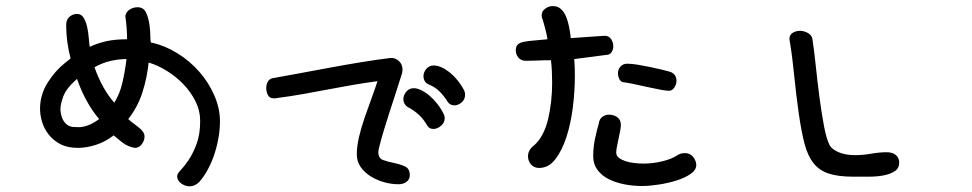

<svg xmlns="http://www.w3.org/2000/svg" viewBox="-20 -619 3259 644"><path d="M648.4 -8.8Q633.8 5.9 616.2 5.9Q600.6 5.9 587.4 -3.9Q574.2 -13.7 574.2 -28.3Q574.2 -36.1 586.4 -48.8Q598.6 -61.5 612.8 -82.5Q627 -103.5 639.2 -135.7Q651.4 -168 651.4 -213.9Q651.4 -248 635.7 -279.3Q620.1 -310.5 595.2 -336.4Q570.3 -362.3 539.6 -381.3Q508.8 -400.4 478.5 -409.2Q473.6 -359.4 458 -310.1Q442.4 -260.7 410.2 -219.7Q417 -212.9 426.3 -206.1Q435.5 -199.2 444.3 -192.4Q453.1 -185.5 459 -177.7Q464.8 -169.9 464.8 -161.1Q464.8 -147.5 455.6 -135.3Q446.3 -123 432.6 -123Q423.8 -124 411.6 -128.9Q399.4 -133.8 389.6 -141.6L361.3 -165Q334 -143.6 302.2 -133.3Q270.5 -123 241.2 -123Q206.1 -123 182.1 -135.7Q158.2 -148.4 143.1 -168Q127.9 -187.5 121.1 -210.4Q114.3 -233.4 114.3 -253.9Q114.3 -300.8 139.2 -340.8Q164.1 -380.9 197.3 -407.2L216.8 -422.9Q210 -448.2 206.1 -476.6Q202.1 -504.9 202.1 -536.1Q202.1 -553.7 213.4 -563Q224.6 -572.3 238.3 -572.3Q252.9 -572.3 260.7 -559.1Q268.6 -545.9 272.5 -527.8Q276.4 -509.8 277.8 -491.2Q279.3 -472.7 281.2 -461.9Q305.7 -473.6 335.4 -480.5Q365.2 -487.3 406.2 -487.3Q406.2 -524.4 400.4 -565.4Q403.3 -580.1 415.5 -587.4Q427.7 -594.7 441.4 -594.7Q461.9 -594.7 470.2 -576.2Q478.5 -557.6 481.4 -535.2Q484.4 -512.7 484.4 -494.1Q484.4 -475.6 488.3 -475.6H490.2Q534.2 -465.8 575.7 -439.9Q617.2 -414.1 648.4 -378.4Q679.7 -342.8 698.7 -299.3Q717.8 -255.9 717.8 -211.9Q717.8 -185.5 712.9 -157.2Q708 -128.9 699.2 -102.1Q690.4 -75.2 677.2 -50.8Q664.1 -26.4 648.4 -8.8ZM404.3 -420.9Q377.9 -420.9 350.6 -414.6Q323.2 -408.2 296.9 -393.6Q322.3 -321.3 363.3 -274.4Q381.8 -303.7 390.6 -341.8Q399.4 -379.9 404.3 -420.9ZM238.3 -354.5Q202.1 -322.3 192.4 -295.9Q182.6 -269.5 182.6 -251Q184.6 -229.5 190.9 -217.8Q197.3 -206.1 205.6 -200.2Q213.9 -194.3 223.6 -193.4Q233.4 -192.4 242.2 -192.4Q257.8 -192.4 275.4 -198.7Q293 -205.1 312.5 -219.7Q289.1 -247.1 270 -282.2Q251 -317.4 238.3 -354.5Z M908.2 -290Q905.3 -289.1 899.4 -289.1Q883.8 -289.1 878.4 -300.3Q873 -311.5 873 -324.2Q873 -335 877.9 -344.2Q882.8 -353.5 892.6 -356.4Q931.6 -363.3 981.4 -372.6Q1031.2 -381.8 1084 -391.6Q1136.7 -401.4 1190.4 -410.2Q1244.1 -418.9 1291 -424.8Q1307.6 -424.8 1318.8 -413.6Q1330.1 -402.3 1330.1 -385.7Q1330.1 -381.8 1329.6 -378.9Q1329.1 -376 1328.1 -372.1Q1319.3 -343.8 1308.6 -310.5Q1297.9 -277.3 1287.1 -244.6Q1276.4 -211.9 1267.1 -180.7Q1257.8 -149.4 1252 -126Q1249 -115.2 1249 -108.4Q1249 -87.9 1265.6 -82Q1282.2 -76.2 1301.8 -72.3Q1321.3 -68.4 1337.9 -61Q1354.5 -53.7 1354.5 -31.2Q1354.5 -17.6 1343.8 -9.3Q1333 -1 1316.4 -1Q1293 -1 1268.6 -7.8Q1244.1 -14.6 1223.6 -27.3Q1203.1 -40 1189.9 -58.6Q1176.8 -77.1 1176.8 -101.6Q1176.8 -127.9 1184.1 -159.2Q1191.4 -190.4 1202.6 -223.1Q1213.9 -255.9 1225.6 -287.6Q1237.3 -319.3 1246.1 -346.7Q1201.2 -340.8 1159.7 -333.5Q1118.2 -326.2 1077.1 -318.4Q1036.1 -310.5 994.6 -303.2Q953.1 -295.9 908.2 -290ZM1353.5 -256.8Q1342.8 -261.7 1337.9 -269.5Q1333 -277.3 1333 -286.1Q1333 -299.8 1342.8 -311.5Q1352.5 -323.2 1368.2 -323.2Q1378.9 -323.2 1393.1 -316.4Q1407.2 -309.6 1420.9 -297.9Q1434.6 -286.1 1447.3 -270Q1460 -253.9 1468.8 -235.4Q1471.7 -229.5 1471.7 -222.7Q1471.7 -208 1459.5 -197.3Q1447.3 -186.5 1433.6 -186.5Q1420.9 -186.5 1414.1 -196.3Q1400.4 -219.7 1386.2 -232.9Q1372.1 -246.1 1353.5 -256.8ZM1419.9 -335Q1409.2 -338.9 1404.8 -346.7Q1400.4 -354.5 1400.4 -363.3Q1400.4 -377 1410.2 -388.2Q1419.9 -399.4 1434.6 -399.4Q1446.3 -399.4 1460 -393.6Q1473.6 -387.7 1487.8 -376.5Q1502 -365.2 1514.6 -349.6Q1527.3 -334 1537.1 -315.4Q1540 -307.6 1540 -301.8Q1540 -285.2 1528.3 -275.4Q1516.6 -265.6 1503.9 -265.6Q1490.2 -265.6 1482.4 -276.4Q1468.8 -297.9 1454.6 -312Q1440.4 -326.2 1419.9 -335Z M1988.3 -204.1Q1990.2 -219.7 2000.5 -227.1Q2010.7 -234.4 2022.5 -234.4Q2039.1 -234.4 2050.8 -225.6Q2062.5 -216.8 2062.5 -200.2Q2062.5 -192.4 2060.1 -180.2Q2057.6 -168 2054.7 -153.8Q2051.8 -139.6 2049.3 -127Q2046.9 -114.3 2046.9 -107.4Q2046.9 -96.7 2055.7 -89.8Q2064.5 -83 2077.6 -78.6Q2090.8 -74.2 2106.9 -72.3Q2123 -70.3 2138.7 -70.3Q2169.9 -70.3 2202.1 -78.1Q2234.4 -85.9 2255.9 -100.6Q2265.6 -105.5 2277.3 -105.5Q2294.9 -105.5 2305.2 -92.3Q2315.4 -79.1 2315.4 -65.4Q2315.4 -48.8 2296.4 -35.6Q2277.3 -22.5 2249.5 -13.7Q2221.7 -4.9 2189.9 0Q2158.2 4.9 2133.8 4.9Q2102.5 4.9 2073.2 -1Q2043.9 -6.8 2021 -18.6Q1998 -30.3 1983.9 -49.3Q1969.7 -68.4 1969.7 -94.7Q1969.7 -125 1975.6 -152.8Q1981.4 -180.7 1988.3 -204.1ZM1800.8 -551.8Q1796.9 -559.6 1796.9 -567.4Q1796.9 -581.1 1808.6 -589.8Q1820.3 -598.6 1834 -598.6Q1850.6 -598.6 1861.3 -588.9Q1872.1 -579.1 1878.4 -564Q1884.8 -548.8 1888.7 -529.3Q1892.6 -509.8 1894.5 -491.2L2007.8 -499Q2022.5 -499 2029.8 -487.8Q2037.1 -476.6 2037.1 -463.9Q2037.1 -453.1 2031.2 -443.8Q2025.4 -434.6 2011.7 -434.6L1906.2 -420.9Q1907.2 -407.2 1907.7 -393.1Q1908.2 -378.9 1908.2 -364.3Q1908.2 -313.5 1901.4 -258.8Q1894.5 -204.1 1879.9 -159.2Q1865.2 -114.3 1842.8 -85Q1820.3 -55.7 1788.1 -55.7Q1771.5 -55.7 1761.2 -67.4Q1751 -79.1 1751 -94.7Q1751 -115.2 1769.5 -129.9Q1787.1 -144.5 1799.3 -167.5Q1811.5 -190.4 1818.4 -219.2Q1825.2 -248 1828.6 -279.3Q1832 -310.5 1832 -341.8Q1832 -361.3 1831.1 -379.9Q1830.1 -398.4 1828.1 -417Q1804.7 -417 1782.7 -416Q1760.7 -415 1744.1 -415Q1727.5 -415 1718.8 -425.8Q1710 -436.5 1710 -450.2Q1710 -462.9 1716.3 -469.2Q1722.7 -475.6 1735.8 -478.5Q1749 -481.4 1769 -482.9Q1789.1 -484.4 1816.4 -487.3Q1813.5 -504.9 1809.1 -521.5Q1804.7 -538.1 1800.8 -551.8ZM2074.2 -342.8Q2063.5 -342.8 2058.1 -352.5Q2052.7 -362.3 2052.7 -374Q2052.7 -385.7 2061 -395.5Q2069.3 -405.3 2084 -405.3Q2098.6 -405.3 2119.6 -401.9Q2140.6 -398.4 2161.6 -394Q2182.6 -389.6 2200.7 -385.3Q2218.8 -380.9 2228.5 -377.9Q2249 -370.1 2249 -347.7Q2249 -335.9 2241.7 -325.2Q2234.4 -314.5 2223.6 -314.5Q2214.8 -314.5 2193.8 -318.4Q2172.9 -322.3 2149.4 -327.6Q2126 -333 2104.5 -337.4Q2083 -341.8 2074.2 -342.8Z M2628.9 -481.4Q2627.9 -483.4 2627.9 -488.3Q2627.9 -502 2638.7 -508.8Q2649.4 -515.6 2663.1 -515.6Q2676.8 -515.6 2689.9 -508.3Q2703.1 -501 2705.1 -487.3Q2710.9 -449.2 2716.3 -397.5Q2721.7 -345.7 2728.5 -293.5Q2735.4 -241.2 2743.7 -196.8Q2752 -152.3 2763.7 -129.9Q2773.4 -116.2 2795.4 -107.4Q2817.4 -98.6 2848.6 -98.6Q2874 -98.6 2902.3 -103.5Q2930.7 -108.4 2953.1 -108.4Q2975.6 -108.4 2985.8 -98.1Q2996.1 -87.9 2996.1 -74.2Q2996.1 -54.7 2981.4 -44.9Q2966.8 -35.2 2944.3 -30.8Q2921.9 -26.4 2894.5 -26.4Q2867.2 -26.4 2841.8 -26.4Q2792 -26.4 2760.3 -36.6Q2728.5 -46.9 2709 -71.3Q2689.5 -95.7 2678.7 -136.2Q2668 -176.8 2659.2 -238.3Q2650.4 -299.8 2644 -364.3Q2637.7 -428.7 2628.9 -481.4Z"/></svg>

Font: Gamja Flower
Style: Regular
Weight: 400
Designer: YoonDesign Inc.
Foundry: YoonDesign Inc.
Version: Version 3.00;build 20171102